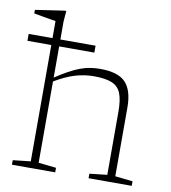

<svg xmlns="http://www.w3.org/2000/svg" viewBox="-82 -805 780 876"><g transform="rotate(10 308.0 -367.0)"><path d="M387 -21 468.5 -30V-322.5Q468.5 -376.5 456.5 -407Q444.5 -437.5 414.5 -450Q384.5 -462.5 330.5 -462.5Q288 -462.5 245 -450Q202 -437.5 145 -403.5L142 -419Q179.5 -444 208 -459.8Q236.5 -475.5 260.8 -484.5Q285 -493.5 307.2 -497Q329.5 -500.5 353.5 -500.5Q437 -500.5 471.2 -463.8Q505.5 -427 505.5 -349V-30L587 -21V0H387ZM232.5 0H32V-21L114 -30V-680Q107.5 -681 90.8 -683.8Q74 -686.5 53 -690.2Q32 -694 12.5 -697.5V-714L147 -734H154.5L150.5 -685V-30L232.5 -21ZM3.5 -569V-601H313.5V-569Z"/></g></svg>

Font: Newsreader 9pt ExtraLight
Style: Regular
Weight: 250
Designer: Hugues Gentile
Foundry: Production Type
Version: Version 1.003